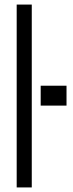

<svg xmlns="http://www.w3.org/2000/svg" viewBox="-20 -820 318 840"><path d="M53 0V-800H119V0ZM158 -358V-445H271V-358Z"/></svg>

Font: Big Shoulders Display
Style: Regular
Weight: 400
Designer: Patric King
Foundry: XO Type Co
Version: Version 1.000; ttfautohint (v1.8.2)